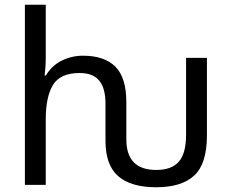

<svg xmlns="http://www.w3.org/2000/svg" viewBox="-20 -780 974 810"><path d="M639 10Q533 10 479 -36.5Q425 -83 425 -186V-343Q425 -408 398.5 -440Q372 -472 316 -472Q234 -472 203.5 -421.5Q173 -371 173 -277V0H85V-760H173V-537Q173 -497 168 -462H174Q198 -503 240 -524Q282 -545 330 -545Q421 -545 467 -498.5Q513 -452 513 -349V-192Q513 -63 639 -63Q704 -63 734.5 -98Q765 -133 765 -212V-536H853V-209Q853 -89 799.5 -39.5Q746 10 639 10Z"/></svg>

Font: Noto Sans IKEA
Style: Regular
Weight: 400
Designer: Monotype Design Team
Foundry: Monotype Imaging Inc.
Version: Version 2.001